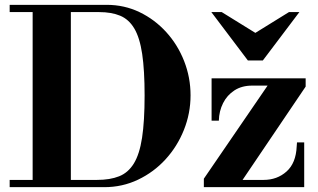

<svg xmlns="http://www.w3.org/2000/svg" viewBox="-20 -774 1314 794"><path d="M20 0V-30H381Q435 -30 472.5 -44.9Q510 -59.7 533.5 -97.9Q557 -136 567.5 -204.4Q578 -272.9 578 -379Q578 -483.4 568 -550.7Q558 -618 535.5 -656Q513 -694 477 -709Q441 -724 390 -724H20V-754H421Q494 -754 556.8 -723.9Q619.6 -693.7 667.3 -641.4Q715 -589 741.5 -521.3Q768 -453.6 768 -380Q768 -305.3 740.5 -236.6Q713 -168 664.5 -115Q616 -62 551 -31Q486 0 411 0ZM115 -15V-754H273V-15ZM826 -15 823 -35 1101 -441H1230L1244 -415.9L973 -15ZM823 0V-35L831 -30H1070Q1126 -30 1165 -64.8Q1204 -99.5 1207 -169L1208.2 -185H1238V0ZM855 -275V-450H1244V-416L1236 -420H1023Q980 -420 949.5 -400.2Q919 -380.4 902.5 -347.5Q886 -314.6 885 -275ZM1005 -524 854 -724H897L1036 -638L1175 -724H1218L1067 -524Z"/></svg>

Font: Libre Bodoni
Style: Regular
Weight: 400
Designer: Pablo Impallari, Rodrigo Fuenzalida
Foundry: Impallari Type
Version: Version 2.005;gftools[0.9.23]